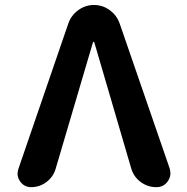

<svg xmlns="http://www.w3.org/2000/svg" viewBox="-20 -775 754 774"><path d="M360.4 -603.5Q359.4 -606.4 357.4 -606.4Q355.5 -606.4 354.5 -603.5L204.1 -93.8Q194.3 -61.5 167 -41Q139.6 -20.5 105.5 -20.5Q78.1 -20.5 61.5 -43Q50.8 -58.6 50.8 -74.2Q50.8 -83 53.7 -92.8L255.9 -681.6Q267.6 -713.9 295.9 -734.4Q324.2 -754.9 358.9 -754.9Q393.6 -754.9 421.9 -734.4Q450.2 -713.9 461.9 -681.6L664.1 -95.7Q667 -85 667 -76.2Q667 -59.6 656.2 -43.9Q639.6 -20.5 610.4 -20.5Q575.2 -20.5 546.9 -41.5Q518.6 -62.5 508.8 -96.7Z"/></svg>

Font: Gen Jyuu GothicX Bold
Style: Bold
Weight: 700
Designer: Ryoko NISHIZUKA (kana &amp; ideographs); Paul D. Hunt (Latin, Greek &amp; Cyrillic); Wenlong ZHANG (bopomofo); Sandoll C
Version: Version 1.058.20140828